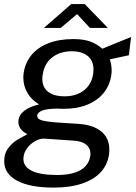

<svg xmlns="http://www.w3.org/2000/svg" viewBox="-25 -722 646 914"><path d="M-5 45Q-5 40 -4 29Q-0.5 1.5 16 -19.2Q32.5 -40 50.5 -52Q68.5 -64 91.5 -75.5Q102.5 -81 105 -83Q102.5 -84.5 90.5 -92.2Q78.5 -100 70.5 -113Q62.5 -126 62.5 -142Q62.5 -148 63 -151.5Q66 -175.5 91 -195Q116 -214.5 161.5 -225Q126 -245.5 106 -279Q86 -312.5 86 -353Q86 -363 87.5 -373.5Q94.5 -422.5 124.2 -459.2Q154 -496 205 -516Q256 -536 324.5 -536Q372 -536 404 -524.5Q436 -513 462 -490L495.5 -504Q522 -514.5 550 -526Q578 -537.5 599 -546L588.5 -459L498 -439.5Q506.5 -412.5 506.5 -386Q506.5 -376 505 -366Q499 -319.5 471 -282.8Q443 -246 393.8 -225Q344.5 -204 277.5 -204Q261 -204 247 -205Q197 -204.5 174.5 -195Q152 -185.5 152 -171Q152 -156.5 171.2 -150Q190.5 -143.5 239.5 -139.5L291.5 -136L347 -132.5Q418.5 -128 457 -96.2Q495.5 -64.5 495.5 -10Q495.5 1 494 13Q487.5 60.5 456 96Q424.5 131.5 367.5 151.2Q310.5 171 230 171Q118 171 56.5 138.2Q-5 105.5 -5 45ZM247.5 111Q318 111 358.2 87.8Q398.5 64.5 405 19Q405.5 16 405.5 10Q405.5 -17 385.5 -33.5Q365.5 -50 325 -52.5L187 -62Q166.5 -63.5 142.8 -50.5Q119 -37.5 102.8 -14.8Q86.5 8 86.5 34.5Q86.5 71.5 126.5 91.2Q166.5 111 247.5 111ZM176.5 -346.5Q176.5 -306.5 204 -285Q231.5 -263.5 282.5 -263.5Q338 -263.5 374.8 -292Q411.5 -320.5 419 -372.5Q420 -379 420 -390.5Q420 -433 392.5 -455.5Q365 -478 317 -478Q260.5 -478 222.8 -448.2Q185 -418.5 178 -364.5Q176.5 -355.5 176.5 -346.5ZM314 -702.5H378.5L488.5 -589H403L342 -655L264 -589H184Z"/></svg>

Font: 1883 Sans
Style: Italic
Weight: 400
Italic angle: -8°
Designer: 1883 Sans project is a fork of Public Sans.
Version: Version 1.009